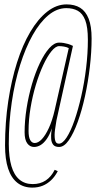

<svg xmlns="http://www.w3.org/2000/svg" viewBox="-20 -730 437 874"><path d="M127 124Q87 124 59 102Q31 80 17 37.5Q3 -5 3 -68Q3 -173 17.5 -269Q32 -365 57.5 -445.5Q83 -526 118 -585Q153 -644 195 -677Q237 -710 283 -710Q320 -710 345 -694.5Q370 -679 383.5 -645Q397 -611 397 -555Q397 -494 389 -425.5Q381 -357 367 -292.5Q353 -228 334 -175.5Q315 -123 293.5 -92Q272 -61 249 -61Q230 -61 222 -71.5Q214 -82 213 -97.5Q212 -113 213.5 -126.5Q215 -140 216 -146Q206 -116 192.5 -97Q179 -78 164.5 -69.5Q150 -61 135 -61Q116 -61 104 -77.5Q92 -94 92 -128Q92 -180 101 -237Q110 -294 125.5 -347Q141 -400 161.5 -443Q182 -486 204.5 -511Q227 -536 249 -536Q260 -536 269.5 -534.5Q279 -533 289.5 -530Q300 -527 312 -521L237 -182Q234 -165 230.5 -140Q227 -115 230 -95.5Q233 -76 248 -76Q265 -76 283.5 -104.5Q302 -133 319 -182Q336 -231 350 -292.5Q364 -354 372 -420.5Q380 -487 380 -549Q380 -607 368 -638Q356 -669 334 -681Q312 -693 282 -693Q239 -693 200 -660.5Q161 -628 128.5 -570Q96 -512 71.5 -434Q47 -356 33.5 -264.5Q20 -173 20 -75Q20 -15 32 26Q44 67 68.5 87.5Q93 108 129 108Q163 108 188 91.5Q213 75 229 43L243 49Q230 74 212.5 90.5Q195 107 174 115.5Q153 124 127 124ZM138 -79Q154 -79 170.5 -96.5Q187 -114 202.5 -147.5Q218 -181 229 -229L293 -511Q283 -516 271 -518Q259 -520 249 -520Q233 -520 214 -496.5Q195 -473 176.5 -433Q158 -393 143 -343Q128 -293 119 -239Q110 -185 110 -134Q110 -106 117.5 -92.5Q125 -79 138 -79Z"/></svg>

Font: Georama
Style: Italic
Weight: 400
Width: 2
Italic angle: -9°
Designer: Jean-Baptiste Levee
Foundry: Production Type
Version: Version 1.000